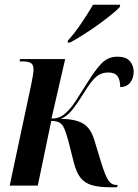

<svg xmlns="http://www.w3.org/2000/svg" viewBox="-20 -786 586 813"><path d="M449 7Q401 7 370.5 -1.5Q340 -10 322 -32Q304 -54 293 -96L269 -191Q260 -223 252.5 -241Q245 -259 232.5 -266.5Q220 -274 197 -274L140 0H21L113 -432Q122 -476 122 -492Q122 -511 111.5 -518.5Q101 -526 75 -526H63L65 -536H256L198 -284Q218 -284 232 -290Q246 -296 260 -309Q280 -327 299.5 -357Q319 -387 346 -430Q385 -493 412 -519.5Q439 -546 477 -546Q514 -546 530 -527Q546 -508 546 -483Q546 -455 531.5 -436.5Q517 -418 489 -417Q489 -448 477.5 -463.5Q466 -479 439 -479Q419 -479 403.5 -471.5Q388 -464 371 -444Q354 -424 331 -386Q305 -344 283 -317.5Q261 -291 237 -283Q299 -282 331.5 -263Q364 -244 379 -194L409 -96Q426 -41 439 -22Q452 -3 471 -3H478L476 7ZM268 -615Q295 -644 324 -687Q353 -730 374 -766H489L487 -756Q475 -743 451 -723.5Q427 -704 396.5 -682Q366 -660 334.5 -640Q303 -620 277 -606H266Z"/></svg>

Font: Noto Serif Display Condensed SemiBold
Style: Italic
Weight: 600
Width: 3
Italic angle: -12°
Designer: Monotype Design Team
Foundry: Monotype Imaging Inc.
Version: Version 2.009